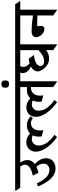

<svg xmlns="http://www.w3.org/2000/svg" viewBox="946 -1864 883 2906"><g transform="rotate(-90 1388.0 -411.5)"><path d="M290 -13C377 -13 446 -63 446 -158C446 -216 413 -277 357 -326C398 -356 418 -393 418 -435C418 -480 402 -518 378 -547H540V-557L496 -624H-45V-612L-1 -547H317C338 -525 347 -503 347 -474C347 -417 285 -379 182 -357L225 -272C260 -280 291 -290 317 -302C346 -272 363 -233 363 -192C363 -145 331 -105 266 -105C172 -105 106 -205 65 -297L19 -278C97 -86 193 -13 290 -13Z M494 -547H1032V-557L988 -624H450V-612ZM766 10 800 -29C705 -98 638 -173 638 -269C638 -334 683 -372 737 -372C758 -372 776 -367 793 -357C780 -332 773 -303 773 -269C773 -252 773 -242 776 -223L870 -198C867 -212 866 -228 866 -248C866 -329 906 -385 974 -385C1006 -385 1028 -375 1049 -355L1080 -389C1047 -422 1003 -447 939 -447C894 -447 851 -430 821 -398C785 -432 742 -455 689 -455C610 -455 545 -403 545 -313C545 -181 673 -55 766 10Z M1293 10 1327 -29C1232 -97 1165 -173 1165 -269C1165 -335 1210 -372 1264 -372C1285 -372 1303 -367 1321 -356C1308 -332 1300 -302 1300 -269C1300 -252 1300 -242 1303 -223L1397 -198C1394 -212 1393 -228 1393 -248C1393 -329 1436 -385 1512 -385C1515 -385 1519 -385 1523 -385V-48L1600 7H1611V-547H1738V-557L1694 -624H977V-612L1021 -547H1523V-444C1511 -446 1496 -447 1480 -447C1430 -447 1383 -429 1350 -396C1314 -431 1270 -455 1216 -455C1137 -455 1072 -403 1072 -313C1072 -181 1200 -55 1293 10Z M1568 -715C1604 -715 1624 -735 1624 -774C1624 -813 1604 -833 1568 -833C1531 -833 1512 -813 1512 -774C1512 -735 1532 -715 1568 -715Z M1959 -110C2011 -110 2053 -132 2082 -156V-48L2159 7H2170V-547H2297V-557L2253 -624H1647V-613L1691 -547H1740C1736 -535 1734 -524 1734 -513C1734 -452 1775 -414 1834 -387C1789 -364 1760 -329 1760 -281C1760 -237 1792 -197 1824 -166C1864 -124 1910 -110 1959 -110ZM1842 -241C1842 -297 1913 -332 2008 -339L1952 -419C1928 -417 1905 -413 1883 -406C1845 -434 1828 -467 1828 -503C1828 -519 1832 -533 1840 -547H2082V-274C2036 -223 1974 -186 1915 -186C1865 -186 1842 -208 1842 -241Z M2401 -181C2435 -181 2448 -205 2448 -234C2448 -255 2446 -276 2443 -290C2453 -291 2460 -291 2471 -291C2525 -291 2576 -289 2606 -287V-48L2683 7H2694V-547H2821V-557L2776 -624H2206V-612L2250 -547H2606V-354C2566 -361 2461 -375 2368 -375C2305 -375 2278 -346 2278 -306C2278 -249 2340 -181 2401 -181Z"/></g></svg>

Font: Noto Serif Devanagari Medium
Style: Regular
Weight: 500
Designer: Universal Thirst, Indian Type Foundry and the Monotype Design Team
Foundry: Monotype Imaging Inc.
Version: Version 2.004